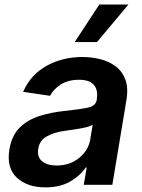

<svg xmlns="http://www.w3.org/2000/svg" viewBox="-20 -799 615 830"><path d="M176.1 11Q98.4 11 52.9 -30.9Q7.5 -72.8 20.6 -153.1Q30.9 -214.5 66.2 -248.4Q101.6 -282.3 151.5 -297.8Q201.3 -313.2 255 -318.9Q328.1 -326.7 361 -333.8Q393.8 -340.9 398.4 -367.9V-370Q404.8 -410.2 385.7 -432.2Q366.5 -454.2 321.7 -454.2Q274.9 -454.2 242.9 -433.8Q210.9 -413.4 196.4 -384.9L79.9 -402Q112.9 -476.6 181.6 -514.6Q250.4 -552.6 336.3 -552.6Q375.4 -552.6 412.8 -543.3Q450.3 -534.1 479.2 -512.8Q508.2 -491.5 521.8 -455.3Q535.5 -419 526.3 -365.1L465.6 0H342L354.8 -74.9H350.5Q327.8 -40.5 284.1 -14.7Q240.4 11 176.1 11ZM224.8 -83.5Q282.7 -83.5 322.6 -116.8Q362.6 -150.2 370 -195.7L380.7 -259.9Q371.4 -253.2 348.7 -248Q326 -242.9 301 -239.3Q275.9 -235.8 258.9 -233.3Q214.8 -227.3 182.9 -209.9Q150.9 -192.5 145.2 -155.2Q139.6 -120 162.1 -101.7Q184.7 -83.5 224.8 -83.5ZM302.9 -617.2 409.4 -779.5H535.5L399.1 -617.2Z"/></svg>

Font: Inter UI Semi Bold
Style: Italic
Weight: 600
Italic angle: -9.39999°
Designer: Rasmus Andersson
Foundry: rsms
Version: 3.2;8d6f07862